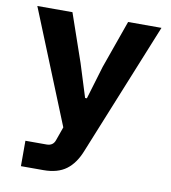

<svg xmlns="http://www.w3.org/2000/svg" viewBox="-81 -586 762 856"><g transform="rotate(10 300.0 -158.0)"><path d="M430 -516H581L338 83Q315 142 276 171Q237 200 173 200H71V85H167Q196 85 205 59L227 -3L19 -516H178L253 -299L300 -149H308L353 -299Z"/></g></svg>

Font: iA Writer Mono V
Style: Regular
Weight: 400
Designer: Mike Abbink, Paul van der Laan, Pieter van Rosmalen
Foundry: Bold Monday
Version: Version 2.000